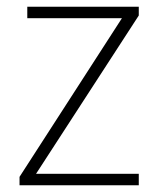

<svg xmlns="http://www.w3.org/2000/svg" viewBox="-20 -550 472 570"><path d="M392 0H38V-25L342 -496H61V-530H392V-504L87 -34H392Z"/></svg>

Font: Noto Sans Disp ExtLt
Style: Regular
Weight: 200
Designer: Monotype Design Team
Foundry: Monotype Imaging Inc.
Version: Version 2.000;GOOG;noto-source:20170915:90ef993387c0